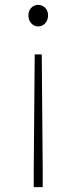

<svg xmlns="http://www.w3.org/2000/svg" viewBox="-20 -560 315 791"><path d="M119 211H156V141L152 -336H123L119 141ZM137 -451C158 -451 178 -468 178 -497C178 -524 158 -540 137 -540C117 -540 97 -524 97 -497C97 -468 117 -451 137 -451Z"/></svg>

Font: Noto Sans T Chinese Thin
Style: Regular
Weight: 100
Designer: Ryoko NISHIZUKA (kana & ideographs); Paul D. Hunt (Latin, Greek & Cyrillic); Wenlong ZHANG (bopomofo); Sandoll Communica
Foundry: Adobe Systems Incorporated
Version: Version 1.000;PS 1;hotconv 1.0.78;makeotf.lib2.5.61930